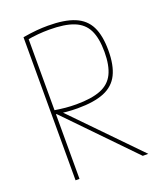

<svg xmlns="http://www.w3.org/2000/svg" viewBox="-137 -829 774 918"><g transform="rotate(-20 250.0 -370.0)"><path d="M88 -728Q129 -735 158.5 -737.5Q188 -740 216 -740Q300 -740 351 -719Q402 -698 425 -652Q448 -606 448 -530Q448 -455 425 -408.5Q402 -362 351 -341Q300 -320 216 -320Q188 -320 160 -322.5Q132 -325 94 -331L97 -351Q135 -345 161.5 -342.5Q188 -340 216 -340Q294 -340 340.5 -358.5Q387 -377 407.5 -419Q428 -461 428 -530Q428 -600 407.5 -641.5Q387 -683 340.5 -701.5Q294 -720 216 -720Q187 -720 158 -717.5Q129 -715 91 -708L108 -728V0H88ZM430 0 105 -335H132L458 0Z"/></g></svg>

Font: M PLUS 1 Code Thin
Style: Regular
Weight: 250
Designer: Coji Morishita
Foundry: UNDERFOREST DESIGN
Version: Version 1.002